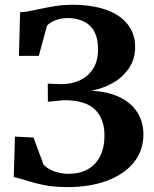

<svg xmlns="http://www.w3.org/2000/svg" viewBox="-20 -771 642 802"><path d="M80 -20Q49 -29.5 37.5 -31.5L42.5 -200.5L120 -196.5L162 -83Q179 -65 207.2 -55Q235.5 -45 267 -45Q313.5 -45 347.2 -64.2Q381 -83.5 398.8 -119.5Q416.5 -155.5 416.5 -204.5Q416.5 -275 376.5 -313.8Q336.5 -352.5 247.5 -352.5L180 -346L179.5 -421.5L236.5 -419.5Q276.5 -419.5 311.2 -434.5Q346 -449.5 367.8 -482.2Q389.5 -515 389.5 -565.5Q389.5 -631 355.8 -663.2Q322 -695.5 261 -695.5Q233 -695.5 208.5 -685.2Q184 -675 176 -662.5L142 -537.5H59L64 -720Q80.5 -720.5 97.2 -723.5Q114 -726.5 141 -732.5Q183.5 -741.5 214.8 -746.2Q246 -751 283.5 -751Q364.5 -751 423 -730.2Q481.5 -709.5 513 -669.8Q544.5 -630 544.5 -574.5Q544.5 -522.5 517 -483.8Q489.5 -445 447.2 -422.2Q405 -399.5 360 -392Q428.5 -389 477.8 -366Q527 -343 553 -302.8Q579 -262.5 579 -209.5Q579 -142 538.8 -92.2Q498.5 -42.5 426.8 -16Q355 10.5 263 10.5Q205.5 10.5 164.5 2.2Q123.5 -6 80 -20Z"/></svg>

Font: Merriweather Text
Style: Bold
Weight: 700
Designer: Eben Sorkin
Foundry: Eben Sorkin
Version: Version 2.100